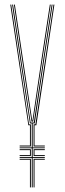

<svg xmlns="http://www.w3.org/2000/svg" viewBox="-20 -820 283 840"><path d="M119 0V-129.2H66V-133.2H119V-171.2H66V-175.2H119V-280H111L68 -564L33 -800H37L72 -564L114 -284H128L170 -564L206 -800H210L174 -564L132 -280H123V-175.2H176V-171.2H123V-133.2H176V-129.2H123V0ZM111 0V-121.2H66V-125.2H115V0ZM127 0V-125.2H176V-121.2H131V0ZM66 -137.2V-141.2H111V-163.2H66V-167.2H115V-137.2ZM127 -137.2V-167.2H176V-163.2H131V-141.2H176V-137.2ZM66 -179.2V-183.2H111V-272H104L25 -800H29L107 -276H115V-179.2ZM118 -288 76 -564 41 -800H45L80 -564L121 -292H122L162 -564L198 -800H202L166 -564L125 -288ZM127 -179.2V-276H135L214 -800H218L139 -272H131V-183.2H176V-179.2Z"/></svg>

Font: Big Shoulders Inline Display Thin Thin
Style: Regular
Weight: 250
Version: Version 2.002